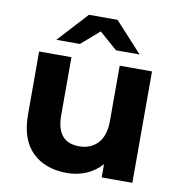

<svg xmlns="http://www.w3.org/2000/svg" viewBox="-84 -828 855 913"><g transform="rotate(10 343.5 -371.5)"><path d="M614 -538V0H466V-64Q435 -29 392 -10.5Q349 8 299 8Q193 8 131 -53Q69 -114 69 -234V-538H225V-257Q225 -127 334 -127Q390 -127 424 -163.5Q458 -200 458 -272V-538ZM428 -607 341 -683 254 -607H140L272 -751H410L542 -607Z"/></g></svg>

Font: APTA Sans Regular
Style: Bold Italic
Weight: 700
Version: Version 7.200